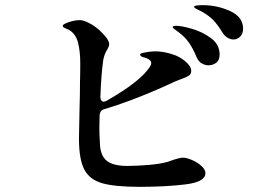

<svg xmlns="http://www.w3.org/2000/svg" viewBox="-20 -767 1040 744"><path d="M922 -656Q922 -636 910.5 -625Q899 -614 885 -614Q873 -614 861.5 -621Q850 -628 842 -641Q823 -672 806.5 -689Q790 -706 764 -721Q756 -725 748.5 -728.5Q741 -732 736.5 -735Q732 -738 732 -741Q732 -747 766 -747Q822 -747 872 -724Q922 -701 922 -656ZM776 -96Q776 -62 699 -52.5Q622 -43 522 -43Q425 -43 376 -57Q327 -71 306.5 -110.5Q286 -150 286 -230Q286 -254 288 -334Q290 -406 290 -450Q291 -478 291 -522Q291 -569 282 -603Q273 -637 246 -652Q243 -653 233 -657.5Q223 -662 223 -667Q223 -673 246 -681Q269 -689 290 -689Q307 -689 336.5 -671.5Q366 -654 393 -620Q403 -606 403 -596Q403 -589 399.5 -582.5Q396 -576 395 -574Q384 -557 380 -534Q372 -477 369 -393V-391Q369 -383 372.5 -378Q376 -373 382 -373Q386 -373 394 -377Q527 -453 562 -510Q566 -517 566 -523Q566 -535 544 -543Q540 -544 534.5 -545.5Q529 -547 526 -550Q523 -552 523 -555Q523 -559 530 -561Q558 -568 583 -568Q614 -568 650 -556Q676 -548 698.5 -529Q721 -510 721 -492Q721 -480 712 -474Q703 -468 683 -461L660 -452Q511 -382 384 -344Q368 -340 366 -321L365 -272Q365 -248 367 -214Q368 -165 393 -144.5Q418 -124 473 -124Q512 -124 557.5 -128Q603 -132 630 -140Q649 -146 653 -148Q657 -149 668.5 -152.5Q680 -156 689 -156Q703 -156 724 -147Q745 -138 760.5 -124Q776 -110 776 -96ZM831 -556Q831 -534 818 -524Q805 -514 788 -514Q774 -514 761.5 -521.5Q749 -529 742 -545Q729 -577 713 -600.5Q697 -624 671 -643Q665 -648 657 -653.5Q649 -659 649 -662Q649 -665 653 -666Q657 -667 663 -667Q684 -667 725 -655Q766 -643 798.5 -618.5Q831 -594 831 -556Z"/></svg>

Font: Shippori Mincho B1 SemiBold
Style: Regular
Weight: 600
Designer: FONTDASU
Foundry: FONTDASU / Google Inc. / but / Adobe
Version: Version 3.110; ttfautohint (v1.8.3)